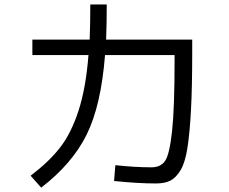

<svg xmlns="http://www.w3.org/2000/svg" viewBox="-20 -820 1040 872"><path d="M390.1 -799.8H464.8Q464.8 -713.9 461.9 -640.1H853V-583Q853 -424.8 847.4 -320.3Q841.8 -215.8 831.3 -148.4Q820.8 -81.1 799.8 -46.6Q778.8 -12.2 753.4 0.5Q728 13.2 688 13.2Q605 13.2 498 2L503.9 -69.8Q593.8 -60.1 668 -60.1Q710 -60.1 730 -89.6Q750 -119.1 761.5 -224.6Q772.9 -330.1 772.9 -546.9V-569.8H457Q439 -340.8 373.5 -208.5Q308.1 -76.2 167 32.2L119.1 -22Q203.1 -85.9 253.2 -150.4Q303.2 -214.8 336.7 -317.4Q370.1 -419.9 381.8 -569.8H127V-640.1H387.2Q390.1 -712.9 390.1 -799.8Z"/></svg>

Font: WebKoruri
Style: Regular
Weight: 400
Foundry: lindwurm / mohemohe
Version: Version 1.00